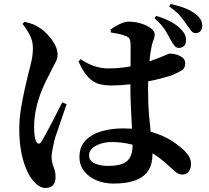

<svg xmlns="http://www.w3.org/2000/svg" viewBox="-20 -872 1040 957"><path d="M871 -633Q857 -634 848.5 -645.5Q840 -657 829 -676Q818 -699 801 -725Q784 -751 750 -781L758 -793Q798 -781 830.5 -764Q863 -747 882 -726Q897 -711 902.5 -697.5Q908 -684 907 -670Q907 -651 896 -642Q885 -633 871 -633ZM546 43Q501 43 462.5 27.5Q424 12 400 -18Q376 -48 376 -90Q376 -140 406 -171.5Q436 -203 485.5 -217.5Q535 -232 592 -232Q675 -232 734.5 -214.5Q794 -197 834.5 -171Q875 -145 899 -121Q915 -105 923.5 -89Q932 -73 932 -55Q932 -30 920 -16Q908 -2 888 -2Q871 -2 856.5 -14Q842 -26 817 -49Q773 -90 728 -115Q683 -140 635.5 -152Q588 -164 536 -164Q508 -164 482.5 -156Q457 -148 440.5 -133.5Q424 -119 424 -98Q424 -70 452 -57.5Q480 -45 516 -45Q567 -45 593.5 -57Q620 -69 630.5 -92Q641 -115 641 -149Q641 -168 639.5 -199Q638 -230 636 -268.5Q634 -307 632 -348.5Q630 -390 630 -429Q630 -467 630.5 -509Q631 -551 631 -587Q631 -623 631 -641Q631 -663 628 -672.5Q625 -682 619.5 -686Q614 -690 605 -693Q589 -700 570 -703.5Q551 -707 533 -710L531 -725Q550 -739 575.5 -751.5Q601 -764 621 -764Q655 -764 684.5 -754.5Q714 -745 732.5 -730.5Q751 -716 751 -701Q751 -689 748 -680.5Q745 -672 741 -661.5Q737 -651 734 -632Q730 -614 726.5 -581Q723 -548 720.5 -508Q718 -468 718 -427Q718 -351 723.5 -290Q729 -229 734.5 -182.5Q740 -136 740 -102Q740 -55 719.5 -22.5Q699 10 656 26.5Q613 43 546 43ZM206 65Q188 65 170.5 52.5Q153 40 138 20Q120 -5 106 -41.5Q92 -78 84 -125Q76 -172 76 -229Q76 -276 84 -327Q92 -378 102.5 -424Q113 -470 120 -500Q130 -537 137 -568.5Q144 -600 144 -634Q144 -668 127.5 -699Q111 -730 92 -753L102 -763Q127 -758 144.5 -751Q162 -744 181 -731Q196 -722 216 -701Q236 -680 251.5 -653.5Q267 -627 267 -599Q267 -579 256 -560Q245 -541 228 -505Q210 -473 191.5 -429.5Q173 -386 161.5 -337Q150 -288 150 -238Q150 -215 152.5 -196.5Q155 -178 160 -167Q165 -157 172.5 -156Q180 -155 187 -167Q195 -180 209 -205Q223 -230 237.5 -259Q252 -288 266.5 -315.5Q281 -343 290 -362L312 -353Q305 -332 296 -306Q287 -280 278 -253Q269 -226 261 -204Q253 -182 250 -168Q244 -138 240.5 -120.5Q237 -103 237 -91Q237 -65 247 -40Q257 -15 257 9Q257 65 206 65ZM535 -446Q503 -446 475 -453Q447 -460 421.5 -485.5Q396 -511 371 -566L382 -577Q419 -552 453 -541.5Q487 -531 518 -531Q562 -531 599 -536Q636 -541 667 -549Q698 -557 721 -565Q774 -583 797.5 -594Q821 -605 826 -605Q853 -605 878 -592.5Q903 -580 903 -557Q903 -533 888.5 -523Q874 -513 840 -498Q823 -492 790 -483Q757 -474 714.5 -465.5Q672 -457 626 -451.5Q580 -446 535 -446ZM955 -707Q942 -707 933 -718.5Q924 -730 912 -747Q901 -765 881 -789Q861 -813 823 -840L831 -852Q875 -842 905 -830Q935 -818 957 -800Q975 -786 982 -770.5Q989 -755 988 -743Q988 -728 979.5 -717.5Q971 -707 955 -707Z"/></svg>

Font: Noto Serif TC
Style: Bold
Weight: 700
Designer: Ryoko NISHIZUKA 西塚涼子 (kana & ideographs); Frank Grießhammer (Latin, Greek & Cyrillic); Wenlong ZHANG 张文龙 (bopomofo); San
Foundry: Adobe
Version: Version 2.002-H1;hotconv 1.1.0;makeotfexe 2.6.0